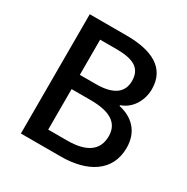

<svg xmlns="http://www.w3.org/2000/svg" viewBox="-167 -881 1000 1026"><g transform="rotate(30 333.5 -368.0)"><path d="M97 0H343C506 0 625 -70 625 -216C625 -316 564 -373 480 -391V-396C546 -418 585 -485 585 -555C585 -688 476 -736 325 -736H97ZM213 -429V-646H315C419 -646 471 -617 471 -540C471 -471 424 -429 312 -429ZM213 -91V-341H330C447 -341 511 -305 511 -222C511 -132 445 -91 330 -91Z"/></g></svg>

Font: Noto Sans Japanese Medium
Style: Regular
Weight: 500
Designer: Ryoko NISHIZUKA (kana & ideographs); Paul D. Hunt (Latin, Greek & Cyrillic); Wenlong ZHANG (bopomofo); Sandoll Communica
Foundry: Adobe Systems Incorporated
Version: Version 1.000;PS 1;hotconv 1.0.78;makeotf.lib2.5.61930